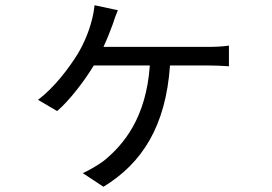

<svg xmlns="http://www.w3.org/2000/svg" viewBox="-20 -632 1040 733"><path d="M430 -593 341 -612C339 -593 335 -571 330 -553C320 -514 302 -468 276 -425C243 -372 187 -297 125 -251L198 -208C241 -244 300 -319 338 -382H552C538 -183 453 -80 375 -17C355 -2 317 20 296 29L375 81C523 -9 613 -151 629 -382H776C796 -382 828 -381 854 -379V-458C830 -454 797 -453 776 -453H375C389 -483 402 -516 411 -541C416 -558 422 -574 430 -593Z"/></svg>

Font: Noto Sans CJK SC
Style: Regular
Weight: 400
Designer: Ryoko NISHIZUKA 西塚涼子 (kana, bopomofo & ideographs); Paul D. Hunt (Latin, Greek & Cyrillic); Sandoll Communications 산돌커뮤니
Foundry: Adobe
Version: Version 2.004;hotconv 1.0.118;makeotfexe 2.5.65603